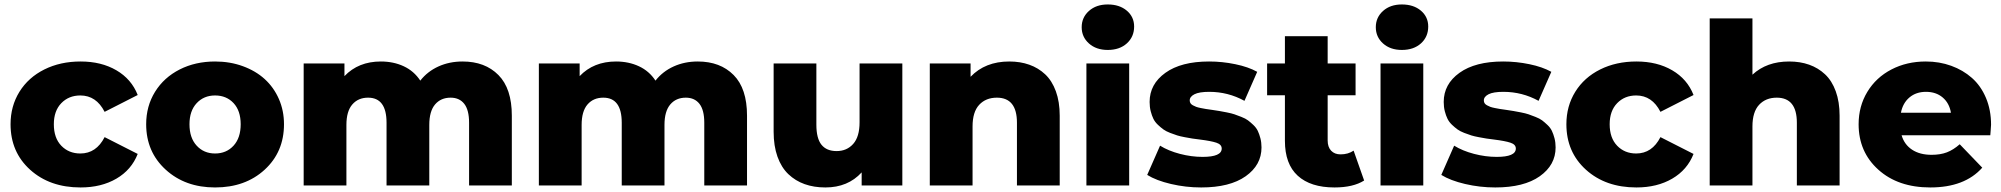

<svg xmlns="http://www.w3.org/2000/svg" viewBox="-20 -824 8892 853"><path d="M337.9 8.8Q201.2 8.8 114 -69.8Q26.9 -148.4 26.9 -272Q26.9 -352.5 66.4 -416.3Q106 -480 177 -515.4Q248 -550.8 337.9 -550.8Q430.2 -550.8 497.1 -511.7Q564 -472.7 591.8 -401.9L444.8 -327.1Q407.7 -399.9 336.9 -399.9Q285.6 -399.9 252.4 -365.7Q219.2 -331.5 219.2 -272Q219.2 -210.9 252.4 -176.5Q285.6 -142.1 336.9 -142.1Q407.7 -142.1 444.8 -214.8L591.8 -140.1Q564 -69.3 497.1 -30.3Q430.2 8.8 337.9 8.8Z M935.5 8.8Q802.7 8.8 716.1 -70.3Q629.4 -149.4 629.4 -272Q629.4 -352.5 668.9 -416.3Q708.5 -480 778.3 -515.4Q848.1 -550.8 935.5 -550.8Q1002 -550.8 1058.8 -530Q1115.7 -509.3 1156 -472.7Q1196.3 -436 1219 -384.3Q1241.7 -332.5 1241.7 -272Q1241.7 -148.9 1155.8 -70.1Q1069.8 8.8 935.5 8.8ZM935.5 -142.1Q985.8 -142.1 1017.6 -176.8Q1049.3 -211.4 1049.3 -272Q1049.3 -332 1017.6 -366Q985.8 -399.9 935.5 -399.9Q885.7 -399.9 853.8 -365.7Q821.8 -331.5 821.8 -272Q821.8 -211.4 853.8 -176.8Q885.7 -142.1 935.5 -142.1Z M1329.1 0V-542H1510.3V-485.8Q1572.3 -550.8 1671.9 -550.8Q1728.5 -550.8 1773.9 -529.5Q1819.3 -508.3 1847.2 -465.8Q1879.4 -506.8 1928 -528.8Q1976.6 -550.8 2035.2 -550.8Q2134.8 -550.8 2194.3 -490.7Q2253.9 -430.7 2253.9 -310.1V0H2064V-278.8Q2064 -335.4 2042.5 -362.8Q2021 -390.1 1981.9 -390.1Q1938.5 -390.1 1912.8 -359.9Q1887.2 -329.6 1887.2 -269V0H1697.3V-278.8Q1697.3 -390.1 1615.2 -390.1Q1571.3 -390.1 1545.2 -359.9Q1519 -329.6 1519 -269V0Z M2374 0V-542H2555.2V-485.8Q2617.2 -550.8 2716.8 -550.8Q2773.4 -550.8 2818.8 -529.5Q2864.3 -508.3 2892.1 -465.8Q2924.3 -506.8 2972.9 -528.8Q3021.5 -550.8 3080.1 -550.8Q3179.7 -550.8 3239.3 -490.7Q3298.8 -430.7 3298.8 -310.1V0H3108.9V-278.8Q3108.9 -335.4 3087.4 -362.8Q3065.9 -390.1 3026.9 -390.1Q2983.4 -390.1 2957.8 -359.9Q2932.1 -329.6 2932.1 -269V0H2742.2V-278.8Q2742.2 -390.1 2660.2 -390.1Q2616.2 -390.1 2590.1 -359.9Q2564 -329.6 2564 -269V0Z M3647 8.8Q3596.2 8.8 3554.9 -5.9Q3513.7 -20.5 3482.4 -50.3Q3451.2 -80.1 3434.1 -127.9Q3417 -175.8 3417 -238.8V-542H3606.9V-270Q3606.9 -209 3629.6 -180.9Q3652.3 -152.8 3696.8 -152.8Q3742.2 -152.8 3770.5 -184.6Q3798.8 -216.3 3798.8 -280.8V-542H3988.8V0H3808.1V-58.1Q3747.1 8.8 3647 8.8Z M4110.8 0V-542H4292V-482.9Q4356.9 -550.8 4463.9 -550.8Q4512.7 -550.8 4552.7 -536.6Q4592.8 -522.5 4623.3 -493.9Q4653.8 -465.3 4670.9 -418.5Q4688 -371.6 4688 -310.1V0H4498V-278.8Q4498 -390.1 4408.7 -390.1Q4359.9 -390.1 4330.3 -358.4Q4300.8 -326.7 4300.8 -262.2V0Z M4806.6 0V-542H4996.6V0ZM4901.4 -602.1Q4850.1 -602.1 4817.9 -630.9Q4785.6 -659.7 4785.6 -703.1Q4785.6 -746.6 4817.9 -775.4Q4850.1 -804.2 4901.4 -804.2Q4953.6 -804.2 4986.1 -776.6Q5018.6 -749 5018.6 -706.1Q5018.6 -660.6 4986.3 -631.3Q4954.1 -602.1 4901.4 -602.1Z M5316.4 8.8Q5248 8.8 5182.4 -6.6Q5116.7 -22 5076.7 -46.9L5133.8 -176.8Q5170.9 -153.8 5221.9 -140.4Q5272.9 -127 5322.8 -127Q5407.7 -127 5407.7 -164.1Q5407.7 -182.1 5384.3 -189.9Q5360.8 -197.8 5310.5 -204.1Q5289.6 -206.5 5277.3 -208.5Q5265.1 -210.4 5244.1 -214.4Q5223.1 -218.3 5210 -222.4Q5196.8 -226.6 5178.5 -233.6Q5160.2 -240.7 5148.7 -249Q5137.2 -257.3 5124.3 -269.5Q5111.3 -281.7 5104.2 -296.1Q5097.2 -310.5 5092.3 -329.6Q5087.4 -348.6 5087.4 -371.1Q5087.4 -450.2 5157.5 -500.5Q5227.5 -550.8 5351.6 -550.8Q5410.2 -550.8 5468 -538.8Q5525.9 -526.9 5565.4 -504.9L5508.8 -376Q5436 -416 5352.5 -416Q5307.6 -416 5286.6 -405.3Q5265.6 -394.5 5265.6 -377.9Q5265.6 -371.1 5268.8 -365.7Q5272 -360.4 5279.5 -356.2Q5287.1 -352.1 5294.2 -349.4Q5301.3 -346.7 5314.9 -344Q5328.6 -341.3 5337.6 -339.8Q5346.7 -338.4 5364.7 -335.9Q5386.7 -332.5 5397.5 -330.8Q5408.2 -329.1 5430.2 -324.7Q5452.1 -320.3 5464.1 -316.2Q5476.1 -312 5494.9 -304.7Q5513.7 -297.4 5524.4 -289.3Q5535.2 -281.2 5548.1 -269Q5561 -256.8 5567.9 -242.7Q5574.7 -228.5 5579.6 -209.7Q5584.5 -190.9 5584.5 -168.9Q5584.5 -90.8 5514.2 -41Q5443.8 8.8 5316.4 8.8Z M5908.7 8.8Q5802.7 8.8 5745.6 -43.2Q5688.5 -95.2 5688.5 -198.2V-400.9H5609.4V-542H5688.5V-663.1H5878.4V-542H6002.4V-400.9H5878.4V-200.2Q5878.4 -170.9 5893.8 -154.5Q5909.2 -138.2 5935.5 -138.2Q5969.7 -138.2 5993.7 -154.8L6040.5 -22Q5991.7 8.8 5908.7 8.8Z M6113.3 0V-542H6303.2V0ZM6208 -602.1Q6156.7 -602.1 6124.5 -630.9Q6092.3 -659.7 6092.3 -703.1Q6092.3 -746.6 6124.5 -775.4Q6156.7 -804.2 6208 -804.2Q6260.3 -804.2 6292.7 -776.6Q6325.2 -749 6325.2 -706.1Q6325.2 -660.6 6293 -631.3Q6260.7 -602.1 6208 -602.1Z M6623 8.8Q6554.7 8.8 6489 -6.6Q6423.3 -22 6383.3 -46.9L6440.4 -176.8Q6477.5 -153.8 6528.6 -140.4Q6579.6 -127 6629.4 -127Q6714.4 -127 6714.4 -164.1Q6714.4 -182.1 6690.9 -189.9Q6667.5 -197.8 6617.2 -204.1Q6596.2 -206.5 6584 -208.5Q6571.8 -210.4 6550.8 -214.4Q6529.8 -218.3 6516.6 -222.4Q6503.4 -226.6 6485.1 -233.6Q6466.8 -240.7 6455.3 -249Q6443.8 -257.3 6430.9 -269.5Q6418 -281.7 6410.9 -296.1Q6403.8 -310.5 6398.9 -329.6Q6394 -348.6 6394 -371.1Q6394 -450.2 6464.1 -500.5Q6534.2 -550.8 6658.2 -550.8Q6716.8 -550.8 6774.7 -538.8Q6832.5 -526.9 6872.1 -504.9L6815.4 -376Q6742.7 -416 6659.2 -416Q6614.3 -416 6593.3 -405.3Q6572.3 -394.5 6572.3 -377.9Q6572.3 -371.1 6575.4 -365.7Q6578.6 -360.4 6586.2 -356.2Q6593.8 -352.1 6600.8 -349.4Q6607.9 -346.7 6621.6 -344Q6635.3 -341.3 6644.3 -339.8Q6653.3 -338.4 6671.4 -335.9Q6693.4 -332.5 6704.1 -330.8Q6714.8 -329.1 6736.8 -324.7Q6758.8 -320.3 6770.8 -316.2Q6782.7 -312 6801.5 -304.7Q6820.3 -297.4 6831.1 -289.3Q6841.8 -281.2 6854.7 -269Q6867.7 -256.8 6874.5 -242.7Q6881.3 -228.5 6886.2 -209.7Q6891.1 -190.9 6891.1 -168.9Q6891.1 -90.8 6820.8 -41Q6750.5 8.8 6623 8.8Z M7250 8.8Q7113.3 8.8 7026.1 -69.8Q6939 -148.4 6939 -272Q6939 -352.5 6978.5 -416.3Q7018.1 -480 7089.1 -515.4Q7160.2 -550.8 7250 -550.8Q7342.3 -550.8 7409.2 -511.7Q7476.1 -472.7 7503.9 -401.9L7356.9 -327.1Q7319.8 -399.9 7249 -399.9Q7197.8 -399.9 7164.6 -365.7Q7131.3 -331.5 7131.3 -272Q7131.3 -210.9 7164.6 -176.5Q7197.8 -142.1 7249 -142.1Q7319.8 -142.1 7356.9 -214.8L7503.9 -140.1Q7476.1 -69.3 7409.2 -30.3Q7342.3 8.8 7250 8.8Z M7575.7 0V-742.2H7765.6V-492.2Q7828.6 -550.8 7928.7 -550.8Q7977.5 -550.8 8017.6 -536.6Q8057.6 -522.5 8088.1 -493.9Q8118.7 -465.3 8135.7 -418.5Q8152.8 -371.6 8152.8 -310.1V0H7962.9V-278.8Q7962.9 -390.1 7873.5 -390.1Q7824.7 -390.1 7795.2 -358.4Q7765.6 -326.7 7765.6 -262.2V0Z M8555.7 8.8Q8412.6 8.8 8325 -70.1Q8237.3 -148.9 8237.3 -272Q8237.3 -352.1 8276.1 -416Q8314.9 -480 8383.1 -515.4Q8451.2 -550.8 8535.6 -550.8Q8596.2 -550.8 8648.7 -531.7Q8701.2 -512.7 8740.7 -477.8Q8780.3 -442.9 8803 -389.2Q8825.7 -335.4 8825.7 -270Q8825.7 -261.7 8824 -244.1Q8822.3 -226.6 8822.3 -223.1H8428.2Q8440.4 -181.6 8474.9 -158.9Q8509.3 -136.2 8561.5 -136.2Q8600.6 -136.2 8629.4 -147.2Q8658.2 -158.2 8686.5 -183.1L8786.6 -79.1Q8708.5 8.8 8555.7 8.8ZM8425.3 -323.2H8647.5Q8640.1 -366.2 8610.6 -391.1Q8581.1 -416 8536.6 -416Q8492.7 -416 8463.1 -391.1Q8433.6 -366.2 8425.3 -323.2Z"/></svg>

Font: Montserrat ExtraBold
Style: Regular
Weight: 800
Designer: Julieta Ulanovsky
Foundry: Julieta Ulanovsky
Version: Version 9.000